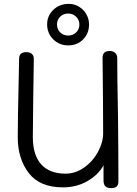

<svg xmlns="http://www.w3.org/2000/svg" viewBox="-20 -972 707 994"><path d="M591 -362Q593 -192 593 -31Q593 2 555 2Q535 2 525.5 -7.5Q516 -17 516 -38V-116Q488 -66 432 -34Q376 -2 306 -2Q186 -2 129 -76Q72 -150 72 -261Q72 -315 73 -377Q74 -439 75 -472Q77 -539 79 -669Q79 -702 116 -702Q135 -702 145 -693Q155 -684 155 -668Q155 -638 152 -458Q150 -330 150 -262Q150 -169 193.5 -121Q237 -73 319 -73Q371 -73 416 -105Q461 -137 487.5 -186Q514 -235 514 -282Q514 -406 511 -673Q511 -708 547 -708Q566 -708 576.5 -698Q587 -688 587 -671Q587 -563 590 -426Q590 -385 591 -362ZM224 -846Q224 -890 256 -921Q288 -952 336 -952Q365 -952 389.5 -937Q414 -922 427.5 -897.5Q441 -873 441 -846Q441 -799 410.5 -768Q380 -737 333 -737Q287 -737 255.5 -768.5Q224 -800 224 -846ZM391 -846Q391 -868 374.5 -885Q358 -902 333 -902Q308 -902 291.5 -885.5Q275 -869 275 -846Q275 -821 291.5 -804.5Q308 -788 333 -788Q358 -788 374.5 -804.5Q391 -821 391 -846Z"/></svg>

Font: Mali
Style: Regular
Weight: 400
Version: Version 1.000; ttfautohint (v1.6)